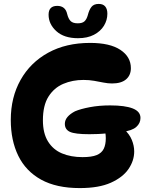

<svg xmlns="http://www.w3.org/2000/svg" viewBox="-20 -949 748 980"><path d="M532 -269Q504 -266 480.5 -265Q457 -264 436 -264Q363 -264 337 -276Q311 -288 311 -317Q311 -336 324.5 -352Q338 -368 363 -381Q391 -393 438.5 -402Q486 -411 542 -411Q618 -411 657.5 -395.5Q697 -380 697 -347Q697 -320 675.5 -301Q654 -282 605 -276ZM613 -290Q641 -264 653 -234.5Q665 -205 665 -176Q665 -129 636 -86.5Q607 -44 546 -16.5Q485 11 387 11Q268 11 190 -32Q112 -75 73.5 -153.5Q35 -232 35 -337Q35 -452 85 -541Q135 -630 226 -680Q317 -730 440 -730Q541 -730 594.5 -694.5Q648 -659 648 -601Q648 -565 623.5 -544Q599 -523 552 -523Q531 -523 508.5 -527.5Q486 -532 460.5 -536.5Q435 -541 406 -541Q350 -541 303 -521Q256 -501 227.5 -456Q199 -411 199 -335Q199 -269 225 -227Q251 -185 296.5 -166Q342 -147 401 -147Q448 -147 473.5 -157.5Q499 -168 509.5 -189.5Q520 -211 520 -244Q520 -258 517 -276.5Q514 -295 508 -313ZM378 -754Q307 -754 267.5 -790Q228 -826 228 -874Q228 -919 272 -919Q314 -919 323 -877Q329 -853 340.5 -841.5Q352 -830 377 -830Q400 -830 411 -840Q422 -850 428 -871Q435 -899 447 -914Q459 -929 484 -929Q506 -929 517 -916Q528 -903 528 -879Q528 -846 510.5 -817.5Q493 -789 459.5 -771.5Q426 -754 378 -754Z"/></svg>

Font: DynaPuff Medium
Style: Regular
Weight: 500
Version: Version 2.000